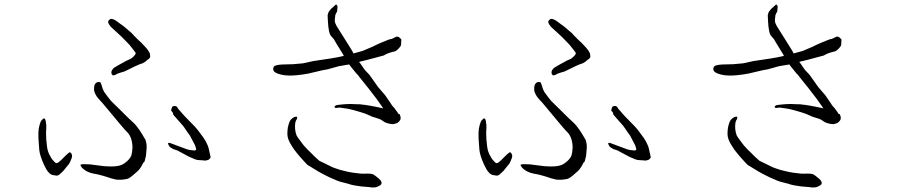

<svg xmlns="http://www.w3.org/2000/svg" viewBox="-20 -802 4000 855"><path d="M580 -250Q589 -240 601 -223Q606 -216 612 -206Q627 -181 628 -179Q634 -160 633 -144Q630 -113 630 -108Q629 -105 624 -84V-83Q623 -82 620 -79Q616 -75 613 -67Q610 -62 605 -54Q599 -45 592 -39Q565 -14 553 -8Q546 -4 525 -2Q514 -1 498 -2Q495 -3 474 -8L453 -15Q445 -18 436 -20Q420 -24 413 -26H412Q399 -28 388 -31Q379 -33 369 -38Q360 -42 356 -46Q347 -52 343 -58Q338 -65 338 -68Q340 -70 350 -71Q362 -71 381 -70Q399 -68 412 -66Q443 -62 444 -62Q473 -60 486 -61Q508 -62 522 -68Q534 -73 548 -86Q561 -99 565 -110Q569 -123 570 -146Q569 -191 546 -214Q538 -220 444 -334Q430 -351 428 -352Q424 -357 417 -364.5Q410 -372 404.5 -383.5Q399 -395 399 -399.5Q399 -404 399 -410.5Q399 -417 401 -423Q403 -429 408 -433Q413 -437 417.5 -437Q422 -437 425.5 -436Q429 -435 431 -427Q433 -419 437 -408Q441 -397 445 -391Q449 -385 462.5 -367.5Q476 -350 479.5 -347.5Q483 -345 498.5 -329Q514 -313 522 -306Q524 -304 548 -280Q575 -255 580 -250ZM542 -531 504 -510Q488 -500 486 -499Q483 -496 479 -490Q476 -485 476 -480Q476 -474 478 -471Q481 -467 484 -466Q486 -466 495 -469Q500 -474 518 -479Q535 -483 543 -488Q548 -490 582 -507Q598 -515 617 -521Q619 -522 628 -528Q635 -535 639 -537Q643 -539 648 -546Q649 -548 649 -551L647 -565Q646 -568 640 -577Q633 -587 627 -593Q607 -615 596 -624Q594 -626 578 -642Q569 -651 566 -655Q543 -675 532 -684Q531 -685 510 -700Q496 -711 491 -713Q481 -718 477 -718Q470 -718 466 -713Q460 -707 462 -701Q464 -694 474 -682Q475 -681 497 -661Q507 -652 523 -637Q539 -621 556 -603Q568 -588 575 -579Q583 -569 584 -566Q585 -565 583 -561Q581 -557 578 -554Q576 -551 571 -547Q565 -542 562 -540ZM807 -225Q797 -238 795 -242Q794 -244 771 -269Q751 -291 751 -292Q752 -300 743 -308Q741 -310 744 -319Q746 -324 747 -327Q748 -328 755 -330Q760 -331 766 -328Q770 -325 773 -318Q774 -316 802 -285Q836 -250 846 -240Q858 -228 886 -189Q895 -176 900 -165Q908 -149 909 -142L918 -102Q918 -99 912 -93Q910 -91 904 -89Q893 -86 891 -87Q889 -88 866 -89Q857 -89 848 -93Q834 -99 822 -104L781 -126Q771 -131 770 -132Q766 -134 758 -136Q752 -137 745 -142Q739 -145 735 -149Q732 -153 732 -154Q731 -156 729 -160Q727 -164 731 -166Q734 -167 746 -162Q762 -156 762 -156Q766 -155 797 -143Q817 -135 825 -134L844 -132Q852 -131 854 -138Q853 -138 850 -151Q848 -157 839 -173Q832 -186 826 -198Q813 -215 807 -225ZM229 -76Q232 -74 239 -78Q242 -80 252 -89Q258 -95 273 -110Q287 -123 290 -124Q293 -125 298 -118Q301 -114 301 -106Q301 -103 298 -95Q292 -79 288 -73L262 -41L245 -25Q237 -19 231 -20L218 -22Q196 -24 177 -66Q158 -107 155 -133Q152 -173 152 -174Q151 -178 151 -210Q151 -227 156 -245Q161 -261 163 -264Q167 -269 175 -275Q176 -276 178 -274Q180 -273 182 -269Q183 -265 184 -260Q185 -249 186 -248Q186 -245 186 -232Q185 -219 185 -210Q185 -203 186 -181Q188 -159 189 -152Q191 -136 194 -128Q198 -116 203 -108Q208 -98 212 -93Q224 -78 229 -76Z M1329 -520 1375 -530Q1477 -545 1483 -547Q1500 -551 1511 -553Q1509 -558 1502 -569Q1489 -591 1478 -608Q1474 -615 1468 -625V-626Q1452 -643 1449 -650Q1448 -653 1445 -664V-665Q1442 -680 1442 -684Q1440 -704 1440 -710Q1439 -731 1439 -735Q1442 -744 1443 -748Q1444 -750 1452 -760Q1454 -763 1464 -771Q1475 -782 1476.5 -782Q1478 -782 1478 -781Q1483 -778 1483 -771Q1481 -751 1481 -750Q1475 -742 1473 -734Q1472 -731 1472 -725Q1472 -724 1472 -721L1471 -720V-716Q1471 -714 1471 -706Q1471 -702 1479 -686L1518 -624L1548 -576Q1550 -572 1554 -564Q1585 -572 1594 -575L1639 -594Q1645 -598 1682 -614Q1720 -630 1722 -628Q1724 -628 1748 -640Q1748 -638 1753 -638Q1756 -638 1766 -628Q1768 -626 1767 -622Q1767 -619 1766 -604V-603Q1766 -598 1758 -589Q1749 -579 1744 -576Q1740 -573 1729 -571Q1702 -564 1689 -555Q1682 -553 1614 -535Q1611 -534 1585 -528Q1582 -527 1579 -526Q1582 -523 1585 -519Q1603 -492 1606 -489L1625 -469L1664 -414L1695 -378L1717 -346Q1727 -329 1736 -321Q1750 -303 1750 -302Q1752 -299 1753 -296Q1759 -293 1760 -293L1763 -284Q1764 -282 1764 -279Q1764 -276 1764 -275V-274Q1764 -269 1758 -262Q1751 -255 1749 -254Q1733 -249 1730 -249Q1727 -249 1720 -250Q1707 -253 1706 -253Q1699 -255 1693 -258Q1688 -261 1678 -268Q1672 -272 1661 -275Q1639 -282 1636 -283Q1611 -294 1609 -295Q1590 -302 1557 -311Q1530 -318 1521 -319Q1508 -321 1491 -323Q1476 -321 1475 -321Q1469 -323 1470 -328Q1471 -331 1479 -334Q1487 -335 1495 -336Q1499 -337 1516 -338Q1527 -339 1541 -339Q1541 -339 1563 -338Q1589 -338 1595 -336Q1601 -336 1624 -332Q1643 -329 1684 -320Q1685 -319 1687 -319Q1681 -328 1664 -352L1656 -363Q1627 -402 1582 -457Q1574 -469 1566 -476Q1550 -495 1544 -503L1535 -515Q1528 -514 1511 -511Q1493 -508 1488 -507Q1481 -505 1474 -503Q1458 -498 1456 -498Q1456 -498 1444 -495L1443 -494Q1413 -489 1407 -487Q1353 -474 1351 -474Q1330 -470 1301 -467Q1269 -464 1247 -467Q1225 -470 1210.5 -477Q1196 -484 1196.5 -494.5Q1197 -505 1203.5 -508.5Q1210 -512 1222 -513.5Q1234 -515 1244 -515Q1254 -515 1263 -515.5Q1272 -516 1284 -516Q1321 -519 1329 -520ZM1635 33Q1629 31 1610 30Q1583 28 1580 27Q1551 23 1542 20Q1535 17 1502 9Q1487 6 1448 -12Q1411 -30 1398 -38Q1357 -63 1349 -68Q1346 -70 1314 -106Q1300 -123 1300 -123Q1300 -124 1290 -136Q1279 -152 1270 -168Q1263 -182 1261 -193Q1259 -202 1260 -217Q1261 -236 1265 -247Q1268 -260 1275 -269Q1282 -277 1291 -281Q1299 -284 1303 -281Q1304 -280 1302 -272Q1297 -265 1295 -256Q1293 -242 1294 -228Q1296 -210 1301 -198Q1304 -192 1323 -167Q1332 -154 1344 -142Q1350 -135 1362 -124Q1372 -114 1382 -104Q1400 -87 1402 -86L1439 -68Q1466 -54 1475 -52Q1490 -46 1521 -39Q1527 -37 1552 -33Q1580 -29 1585 -29Q1602 -28 1617 -29Q1634 -29 1641 -26Q1644 -25 1658 -14Q1666 -8 1671 -3Q1678 4 1679 10Q1680 16 1677 19.5Q1674 23 1666 27Q1656 31 1654 32Q1646 33 1635 33Z M2540 -250Q2549 -240 2561 -223Q2566 -216 2572 -206Q2587 -181 2588 -179Q2594 -160 2593 -144Q2590 -113 2590 -108Q2589 -105 2584 -84V-83Q2583 -82 2580 -79Q2576 -75 2573 -67Q2570 -62 2565 -54Q2559 -45 2552 -39Q2525 -14 2513 -8Q2506 -4 2485 -2Q2474 -1 2458 -2Q2455 -3 2434 -8L2413 -15Q2405 -18 2396 -20Q2380 -24 2373 -26H2372Q2359 -28 2348 -31Q2339 -33 2329 -38Q2320 -42 2316 -46Q2307 -52 2303 -58Q2298 -65 2298 -68Q2300 -70 2310 -71Q2322 -71 2341 -70Q2359 -68 2372 -66Q2403 -62 2404 -62Q2433 -60 2446 -61Q2468 -62 2482 -68Q2494 -73 2508 -86Q2521 -99 2525 -110Q2529 -123 2530 -146Q2529 -191 2506 -214Q2498 -220 2404 -334Q2390 -351 2388 -352Q2384 -357 2377 -364.5Q2370 -372 2364.5 -383.5Q2359 -395 2359 -399.5Q2359 -404 2359 -410.5Q2359 -417 2361 -423Q2363 -429 2368 -433Q2373 -437 2377.5 -437Q2382 -437 2385.5 -436Q2389 -435 2391 -427Q2393 -419 2397 -408Q2401 -397 2405 -391Q2409 -385 2422.5 -367.5Q2436 -350 2439.5 -347.5Q2443 -345 2458.5 -329Q2474 -313 2482 -306Q2484 -304 2508 -280Q2535 -255 2540 -250ZM2502 -531 2464 -510Q2448 -500 2446 -499Q2443 -496 2439 -490Q2436 -485 2436 -480Q2436 -474 2438 -471Q2441 -467 2444 -466Q2446 -466 2455 -469Q2460 -474 2478 -479Q2495 -483 2503 -488Q2508 -490 2542 -507Q2558 -515 2577 -521Q2579 -522 2588 -528Q2595 -535 2599 -537Q2603 -539 2608 -546Q2609 -548 2609 -551L2607 -565Q2606 -568 2600 -577Q2593 -587 2587 -593Q2567 -615 2556 -624Q2554 -626 2538 -642Q2529 -651 2526 -655Q2503 -675 2492 -684Q2491 -685 2470 -700Q2456 -711 2451 -713Q2441 -718 2437 -718Q2430 -718 2426 -713Q2420 -707 2422 -701Q2424 -694 2434 -682Q2435 -681 2457 -661Q2467 -652 2483 -637Q2499 -621 2516 -603Q2528 -588 2535 -579Q2543 -569 2544 -566Q2545 -565 2543 -561Q2541 -557 2538 -554Q2536 -551 2531 -547Q2525 -542 2522 -540ZM2767 -225Q2757 -238 2755 -242Q2754 -244 2731 -269Q2711 -291 2711 -292Q2712 -300 2703 -308Q2701 -310 2704 -319Q2706 -324 2707 -327Q2708 -328 2715 -330Q2720 -331 2726 -328Q2730 -325 2733 -318Q2734 -316 2762 -285Q2796 -250 2806 -240Q2818 -228 2846 -189Q2855 -176 2860 -165Q2868 -149 2869 -142L2878 -102Q2878 -99 2872 -93Q2870 -91 2864 -89Q2853 -86 2851 -87Q2849 -88 2826 -89Q2817 -89 2808 -93Q2794 -99 2782 -104L2741 -126Q2731 -131 2730 -132Q2726 -134 2718 -136Q2712 -137 2705 -142Q2699 -145 2695 -149Q2692 -153 2692 -154Q2691 -156 2689 -160Q2687 -164 2691 -166Q2694 -167 2706 -162Q2722 -156 2722 -156Q2726 -155 2757 -143Q2777 -135 2785 -134L2804 -132Q2812 -131 2814 -138Q2813 -138 2810 -151Q2808 -157 2799 -173Q2792 -186 2786 -198Q2773 -215 2767 -225ZM2189 -76Q2192 -74 2199 -78Q2202 -80 2212 -89Q2218 -95 2233 -110Q2247 -123 2250 -124Q2253 -125 2258 -118Q2261 -114 2261 -106Q2261 -103 2258 -95Q2252 -79 2248 -73L2222 -41L2205 -25Q2197 -19 2191 -20L2178 -22Q2156 -24 2137 -66Q2118 -107 2115 -133Q2112 -173 2112 -174Q2111 -178 2111 -210Q2111 -227 2116 -245Q2121 -261 2123 -264Q2127 -269 2135 -275Q2136 -276 2138 -274Q2140 -273 2142 -269Q2143 -265 2144 -260Q2145 -249 2146 -248Q2146 -245 2146 -232Q2145 -219 2145 -210Q2145 -203 2146 -181Q2148 -159 2149 -152Q2151 -136 2154 -128Q2158 -116 2163 -108Q2168 -98 2172 -93Q2184 -78 2189 -76Z M3289 -520 3335 -530Q3437 -545 3443 -547Q3460 -551 3471 -553Q3469 -558 3462 -569Q3449 -591 3438 -608Q3434 -615 3428 -625V-626Q3412 -643 3409 -650Q3408 -653 3405 -664V-665Q3402 -680 3402 -684Q3400 -704 3400 -710Q3399 -731 3399 -735Q3402 -744 3403 -748Q3404 -750 3412 -760Q3414 -763 3424 -771Q3435 -782 3436.5 -782Q3438 -782 3438 -781Q3443 -778 3443 -771Q3441 -751 3441 -750Q3435 -742 3433 -734Q3432 -731 3432 -725Q3432 -724 3432 -721L3431 -720V-716Q3431 -714 3431 -706Q3431 -702 3439 -686L3478 -624L3508 -576Q3510 -572 3514 -564Q3545 -572 3554 -575L3599 -594Q3605 -598 3642 -614Q3680 -630 3682 -628Q3684 -628 3708 -640Q3708 -638 3713 -638Q3716 -638 3726 -628Q3728 -626 3727 -622Q3727 -619 3726 -604V-603Q3726 -598 3718 -589Q3709 -579 3704 -576Q3700 -573 3689 -571Q3662 -564 3649 -555Q3642 -553 3574 -535Q3571 -534 3545 -528Q3542 -527 3539 -526Q3542 -523 3545 -519Q3563 -492 3566 -489L3585 -469L3624 -414L3655 -378L3677 -346Q3687 -329 3696 -321Q3710 -303 3710 -302Q3712 -299 3713 -296Q3719 -293 3720 -293L3723 -284Q3724 -282 3724 -279Q3724 -276 3724 -275V-274Q3724 -269 3718 -262Q3711 -255 3709 -254Q3693 -249 3690 -249Q3687 -249 3680 -250Q3667 -253 3666 -253Q3659 -255 3653 -258Q3648 -261 3638 -268Q3632 -272 3621 -275Q3599 -282 3596 -283Q3571 -294 3569 -295Q3550 -302 3517 -311Q3490 -318 3481 -319Q3468 -321 3451 -323Q3436 -321 3435 -321Q3429 -323 3430 -328Q3431 -331 3439 -334Q3447 -335 3455 -336Q3459 -337 3476 -338Q3487 -339 3501 -339Q3501 -339 3523 -338Q3549 -338 3555 -336Q3561 -336 3584 -332Q3603 -329 3644 -320Q3645 -319 3647 -319Q3641 -328 3624 -352L3616 -363Q3587 -402 3542 -457Q3534 -469 3526 -476Q3510 -495 3504 -503L3495 -515Q3488 -514 3471 -511Q3453 -508 3448 -507Q3441 -505 3434 -503Q3418 -498 3416 -498Q3416 -498 3404 -495L3403 -494Q3373 -489 3367 -487Q3313 -474 3311 -474Q3290 -470 3261 -467Q3229 -464 3207 -467Q3185 -470 3170.5 -477Q3156 -484 3156.5 -494.5Q3157 -505 3163.5 -508.5Q3170 -512 3182 -513.5Q3194 -515 3204 -515Q3214 -515 3223 -515.5Q3232 -516 3244 -516Q3281 -519 3289 -520ZM3595 33Q3589 31 3570 30Q3543 28 3540 27Q3511 23 3502 20Q3495 17 3462 9Q3447 6 3408 -12Q3371 -30 3358 -38Q3317 -63 3309 -68Q3306 -70 3274 -106Q3260 -123 3260 -123Q3260 -124 3250 -136Q3239 -152 3230 -168Q3223 -182 3221 -193Q3219 -202 3220 -217Q3221 -236 3225 -247Q3228 -260 3235 -269Q3242 -277 3251 -281Q3259 -284 3263 -281Q3264 -280 3262 -272Q3257 -265 3255 -256Q3253 -242 3254 -228Q3256 -210 3261 -198Q3264 -192 3283 -167Q3292 -154 3304 -142Q3310 -135 3322 -124Q3332 -114 3342 -104Q3360 -87 3362 -86L3399 -68Q3426 -54 3435 -52Q3450 -46 3481 -39Q3487 -37 3512 -33Q3540 -29 3545 -29Q3562 -28 3577 -29Q3594 -29 3601 -26Q3604 -25 3618 -14Q3626 -8 3631 -3Q3638 4 3639 10Q3640 16 3637 19.5Q3634 23 3626 27Q3616 31 3614 32Q3606 33 3595 33Z"/></svg>

Font: ToneOZ-Pinyin-Tsuipita-TC
Style: Regular
Weight: 400
Designer: ÂÆ£ÂøóÂáåJeffrey Xuan(jeffreyx@gmail.com, ToneOZ.com) ÈòøÂù§(cjkFonts)
Foundry: ToneOZ
Version: Version 0.24071